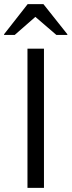

<svg xmlns="http://www.w3.org/2000/svg" viewBox="-44 -911 347 931"><path d="M89.2 0V-675H169.2V0ZM-24.2 -741.7V-745L90 -890.8H166.7L282.5 -745V-741.7H229.2L127.5 -829.2L27.5 -741.7Z"/></svg>

Font: Funnel Display Light
Style: Regular
Weight: 300
Designer: NORD ID, Kristian Moeller
Foundry: Dicotype
Version: Version 1.000